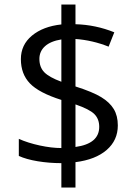

<svg xmlns="http://www.w3.org/2000/svg" viewBox="-20 -779 612 857"><path d="M505.9 -219.2Q505.9 -152.8 456.1 -109.6Q406.2 -66.4 316.9 -55.2V58.1H253.9V-50.8Q199.2 -50.8 147.9 -59.3Q96.7 -67.9 64 -83V-159.2Q104.5 -141.1 157.5 -129.6Q210.4 -118.2 253.9 -118.2V-333Q153.8 -364.7 113.5 -406.7Q73.2 -448.7 73.2 -515.1Q73.2 -579.1 122.8 -620.1Q172.4 -661.1 253.9 -669.9V-758.8H316.9V-670.9Q406.7 -668.5 490.2 -634.8L464.8 -570.8Q392.1 -599.6 316.9 -605V-393.1Q393.6 -368.7 431.6 -345.5Q469.7 -322.3 487.8 -292.2Q505.9 -262.2 505.9 -219.2ZM422.9 -212.9Q422.9 -248 401.1 -269.8Q379.4 -291.5 316.9 -313V-123Q422.9 -137.7 422.9 -212.9ZM155.8 -516.1Q155.8 -479 177.7 -456.5Q199.7 -434.1 253.9 -414.1V-603Q205.6 -595.2 180.7 -572.5Q155.8 -549.8 155.8 -516.1Z"/></svg>

Font: Sahel FD
Style: FD
Weight: 400
Foundry: Saber Rastikerdar (saber.rastikerdar@gmail.com)
Version: Version 3.3.1